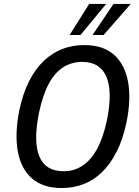

<svg xmlns="http://www.w3.org/2000/svg" viewBox="-20 -942 702 971"><path d="M292 9Q198 9 142 -39.5Q86 -88 70 -176.5Q54 -265 78 -386Q96 -470 127.5 -532Q159 -594 202 -634.5Q245 -675 296 -694.5Q347 -714 406 -714Q501 -714 556 -665.5Q611 -617 627.5 -528.5Q644 -440 619 -320Q601 -235 569 -173Q537 -111 495 -70.5Q453 -30 401.5 -10.5Q350 9 292 9ZM301 -76Q354 -76 396.5 -103.5Q439 -131 470.5 -188Q502 -245 521 -335Q550 -479 518 -554Q486 -629 396 -629Q343 -629 300 -602Q257 -575 226.5 -518Q196 -461 177 -371Q148 -226 179 -151Q210 -76 301 -76ZM332 -765 431 -922H517L387 -765ZM448 -765 554 -922H641L504 -765Z"/></svg>

Font: Nunito Sans 10pt Condensed SemiBold
Style: Italic
Weight: 600
Width: 3
Italic angle: -9°
Designer: Vernon Adams
Foundry: Vernon Adams
Version: Version 3.101;gftools[0.9.27]